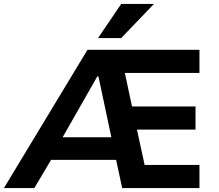

<svg xmlns="http://www.w3.org/2000/svg" viewBox="-41 -959 1119 979"><path d="M-21 0 405 -705H976V-587H532L585 -637L641 -374L566 -416H956V-298H589L648 -341L708 -65L636 -118H976V0H582L539 -200L585 -144H193L251 -197L134 0ZM455 -569 264 -234 249 -259H560L533 -230L461 -569ZM459 -765 577 -939H744L577 -765Z"/></svg>

Font: Nunito Sans 6pt
Style: Bold
Weight: 700
Version: Version 3.101;gftools[0.9.27]